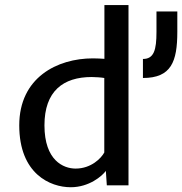

<svg xmlns="http://www.w3.org/2000/svg" viewBox="-20 -747 735 774"><path d="M556.2 -432.6C670.4 -432.6 694.8 -498.5 694.8 -619.1V-700.7H610.8V-618.2C610.8 -545.4 600.6 -509.3 556.2 -509.3ZM400.9 -509.8C386.7 -510.7 372.1 -511.7 354.5 -511.7C210.4 -511.7 57.6 -434.1 57.6 -241.7C57.6 -45.9 182.6 7.8 265.1 7.8C338.9 7.8 391.6 -37.1 406.7 -58.1L410.6 0H498V-726.6H400.9ZM284.7 -67.4C235.8 -67.4 159.2 -100.1 159.2 -241.7C159.2 -379.4 234.4 -436.5 349.6 -436.5C365.2 -436.5 390.6 -434.6 400.4 -432.6V-132.3C388.2 -109.4 347.7 -67.4 284.7 -67.4Z"/></svg>

Font: Inder
Style: Regular
Weight: 400
Designer: Irina Smirnova
Foundry: Irina Smirnova
Version: Version 1.001